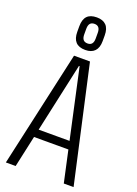

<svg xmlns="http://www.w3.org/2000/svg" viewBox="-175 -1018 774 1087"><g transform="rotate(20 212.0 -474.0)"><path d="M164 -700H260L416 0H357L214 -655H210L67 0H8ZM97 -238H328V-190H97ZM212 -752Q173 -752 154 -772.5Q135 -793 135 -833V-867Q135 -908 154 -928Q173 -948 212 -948Q249 -948 268.5 -928Q288 -908 288 -867V-833Q288 -793 268.5 -772.5Q249 -752 212 -752ZM212 -791Q229 -791 237.5 -801.5Q246 -812 246 -833V-867Q246 -888 237.5 -898.5Q229 -909 212 -909Q194 -909 185.5 -898.5Q177 -888 177 -867V-833Q177 -812 185.5 -801.5Q194 -791 212 -791Z"/></g></svg>

Font: Pathway Extreme Condensed Thin
Style: Regular
Weight: 250
Width: 3
Version: Version 1.001;gftools[0.9.26]